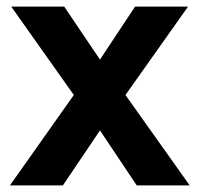

<svg xmlns="http://www.w3.org/2000/svg" viewBox="-20 -560 603 580"><path d="M170 0 282 -166 393 0H553L359 -273L548 -540H388L282 -380L174 -540H14L203 -273L10 0Z"/></svg>

Font: Manrope ExtraBold
Style: Regular
Weight: 800
Designer: Mikhail Sharanda
Foundry: Mikhail Sharanda
Version: Version 4.505